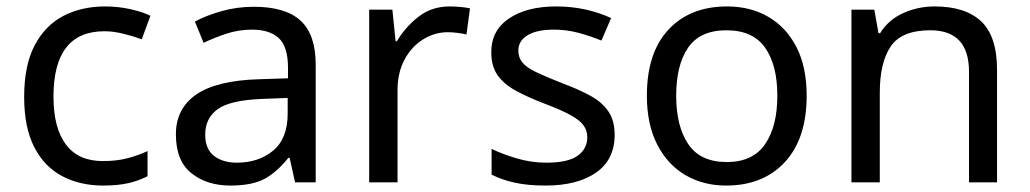

<svg xmlns="http://www.w3.org/2000/svg" viewBox="-20 -566 3196 596"><path d="M300 10Q229 10 173.5 -19Q118 -48 86.5 -109Q55 -170 55 -265Q55 -364 88 -426Q121 -488 177.5 -517Q234 -546 306 -546Q347 -546 385 -537.5Q423 -529 447 -517L420 -444Q396 -453 364 -461Q332 -469 304 -469Q146 -469 146 -266Q146 -169 184.5 -117.5Q223 -66 299 -66Q343 -66 376.5 -75Q410 -84 438 -97V-19Q411 -5 378.5 2.5Q346 10 300 10Z M768 -545Q866 -545 913 -502Q960 -459 960 -365V0H896L879 -76H875Q840 -32 801.5 -11Q763 10 695 10Q622 10 574 -28.5Q526 -67 526 -149Q526 -229 589 -272.5Q652 -316 783 -320L874 -323V-355Q874 -422 845 -448Q816 -474 763 -474Q721 -474 683 -461.5Q645 -449 612 -433L585 -499Q620 -518 668 -531.5Q716 -545 768 -545ZM794 -259Q694 -255 655.5 -227Q617 -199 617 -148Q617 -103 644.5 -82Q672 -61 715 -61Q783 -61 828 -98.5Q873 -136 873 -214V-262Z M1376 -546Q1391 -546 1408.5 -544.5Q1426 -543 1439 -540L1428 -459Q1415 -462 1399.5 -464Q1384 -466 1370 -466Q1329 -466 1293 -443.5Q1257 -421 1235.5 -380.5Q1214 -340 1214 -286V0H1126V-536H1198L1208 -438H1212Q1238 -482 1279 -514Q1320 -546 1376 -546Z M1888 -148Q1888 -70 1830 -30Q1772 10 1674 10Q1618 10 1577.5 1Q1537 -8 1506 -24V-104Q1538 -88 1583.5 -74.5Q1629 -61 1676 -61Q1743 -61 1773 -82.5Q1803 -104 1803 -140Q1803 -160 1792 -176Q1781 -192 1752.5 -208Q1724 -224 1671 -244Q1619 -264 1582 -284Q1545 -304 1525 -332Q1505 -360 1505 -404Q1505 -472 1560.5 -509Q1616 -546 1706 -546Q1755 -546 1797.5 -536.5Q1840 -527 1877 -510L1847 -440Q1813 -454 1776 -464Q1739 -474 1700 -474Q1646 -474 1617.5 -456.5Q1589 -439 1589 -409Q1589 -387 1602 -371.5Q1615 -356 1645.5 -341.5Q1676 -327 1727 -307Q1778 -288 1814 -268Q1850 -248 1869 -219.5Q1888 -191 1888 -148Z M2484 -269Q2484 -136 2416.5 -63Q2349 10 2234 10Q2163 10 2107.5 -22.5Q2052 -55 2020 -117.5Q1988 -180 1988 -269Q1988 -402 2055 -474Q2122 -546 2237 -546Q2310 -546 2365.5 -513.5Q2421 -481 2452.5 -419.5Q2484 -358 2484 -269ZM2079 -269Q2079 -174 2116.5 -118.5Q2154 -63 2236 -63Q2317 -63 2355 -118.5Q2393 -174 2393 -269Q2393 -364 2355 -418Q2317 -472 2235 -472Q2153 -472 2116 -418Q2079 -364 2079 -269Z M2881 -546Q2977 -546 3026 -499.5Q3075 -453 3075 -349V0H2988V-343Q2988 -472 2868 -472Q2779 -472 2745 -422Q2711 -372 2711 -278V0H2623V-536H2694L2707 -463H2712Q2738 -505 2784 -525.5Q2830 -546 2881 -546Z"/></svg>

Font: Noto Sans Mende Kikakui
Style: Regular
Weight: 400
Designer: Monotype Design Team
Foundry: Monotype Imaging Inc.
Version: Version 2.003; ttfautohint (v1.8.4.7-5d5b)